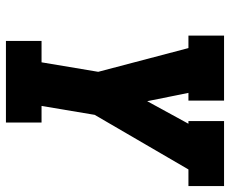

<svg xmlns="http://www.w3.org/2000/svg" viewBox="-84 -691 775 647"><g transform="rotate(90 303.5 -367.5)"><path d="M118 0V-120H190L222 -311L142 -615H100V-735H319V-615H293L321 -476L397 -615H388V-735H607V-615H551L367 -299L337 -120H393V0Z"/></g></svg>

Font: Iosevka Slab HvExObl
Style: Regular
Weight: 900
Width: 7
Italic angle: -9°
Monospace: yes
Designer: Belleve Invis
Foundry: Belleve Invis
Version: Version 11.1.1; ttfautohint (v1.8.3)